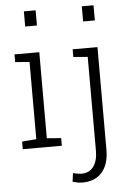

<svg xmlns="http://www.w3.org/2000/svg" viewBox="-63 -807 714 1066"><g transform="rotate(-5 294.0 -274.5)"><path d="M38.6 0V-42.5L118.2 -48.8V-479L38.6 -485.4V-528.3H176.8V-48.8L256.3 -42.5V0ZM111.3 -677.2V-761.7H176.8V-677.2ZM353 213.4Q337.9 213.4 325.2 210.9Q312.5 208.5 298.3 204.1L304.7 156.7Q312.5 159.2 327.4 161.6Q342.3 164.1 353 164.1Q395 164.1 418.7 132.3Q442.4 100.6 442.4 43.5V-479L362.8 -485.4V-528.3H501V43.5Q501 125 461.9 169.2Q422.9 213.4 353 213.4ZM434.1 -677.2V-761.7H499.5V-677.2Z"/></g></svg>

Font: Roboto Slab LO Light
Style: Regular
Weight: 300
Designer: Google
Version: Version 2.000